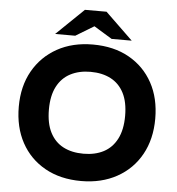

<svg xmlns="http://www.w3.org/2000/svg" viewBox="-59 -943 931 1009"><g transform="rotate(5 406.0 -439.0)"><path d="M406 10Q296 10 215 -35.5Q134 -81 90 -162Q46 -243 46 -351Q46 -459 91.5 -539.5Q137 -620 218 -665Q299 -710 406 -710Q517 -710 597.5 -664.5Q678 -619 722 -538.5Q766 -458 766 -350Q766 -242 721 -161Q676 -80 594.5 -35Q513 10 406 10ZM406 -134Q467 -134 512 -157.5Q557 -181 582 -229.5Q607 -278 607 -351Q607 -424 582.5 -471.5Q558 -519 513 -542.5Q468 -566 406 -566Q346 -566 300.5 -542.5Q255 -519 230 -471Q205 -423 205 -350Q205 -277 229.5 -229Q254 -181 299 -157.5Q344 -134 406 -134ZM203 -748 348 -888H462L428 -820L309 -748ZM501 -748 383 -820 348 -888H462L607 -748Z"/></g></svg>

Font: REM SemiBold
Style: Regular
Weight: 600
Designer: Octavio Pardo
Foundry: Ashler Design
Version: Version 1.005;gftools[0.9.28]